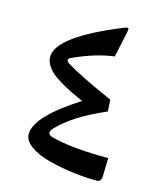

<svg xmlns="http://www.w3.org/2000/svg" viewBox="-101 -731 686 806"><g transform="rotate(15 242.0 -328.0)"><path d="M168.5 -128.9Q256.3 -105 417 -105L415 -26.9Q414.6 -1 394.5 -1Q344.2 -1 289.6 -8.1Q234.9 -15.1 184.1 -28.3Q133.3 -41.5 100.8 -64.7Q68.4 -87.9 68.4 -116.2Q68.4 -193.8 249 -308.1Q215.3 -323.2 193.1 -334.2Q170.9 -345.2 145.5 -360.4Q120.1 -375.5 105.5 -388.9Q90.8 -402.3 81.1 -418.9Q71.3 -435.5 71.3 -453.1Q71.3 -542 339.8 -650.9Q354 -656.2 357.2 -653.8Q360.4 -651.4 356.9 -633.8L333 -524.4Q252.4 -514.2 158.7 -471.2Q133.8 -460 157.7 -444.8Q212.4 -410.2 361.8 -344.2Q362.3 -332.5 364.7 -293.5Q225.1 -233.4 162.1 -165.5Q136.7 -138.7 168.5 -128.9Z"/></g></svg>

Font: Shl
Style: Regular
Weight: 400
Foundry: Saber Rastikerdar (saber.rastikerdar@gmail.com)
Version: Version 3.4.0